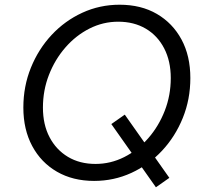

<svg xmlns="http://www.w3.org/2000/svg" viewBox="-20 -751 858 814"><path d="M509 -265 698 3 641 43 452 -225ZM487 -731Q578 -731 645 -692Q712 -653 749.5 -583.5Q787 -514 787 -420Q787 -330 755 -251Q723 -172 667 -112Q611 -52 537 -18Q463 16 379 16Q289 16 221.5 -23Q154 -62 116.5 -132Q79 -202 79 -295Q79 -385 111 -464Q143 -543 199 -603Q255 -663 329 -697Q403 -731 487 -731ZM481 -659Q417 -659 359.5 -630Q302 -601 257.5 -550Q213 -499 187.5 -433.5Q162 -368 162 -295Q162 -223 190 -169.5Q218 -116 268 -86Q318 -56 385 -56Q449 -56 506.5 -85Q564 -114 608.5 -165Q653 -216 678.5 -281.5Q704 -347 704 -420Q704 -492 676 -546Q648 -600 598 -629.5Q548 -659 481 -659Z"/></svg>

Font: Wix Madefor Text
Style: Italic
Weight: 400
Italic angle: -12°
Designer: Dalton Maag Ltd
Foundry: Dalton Maag Ltd
Version: Version 3.100